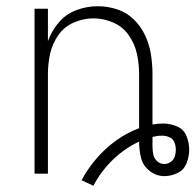

<svg xmlns="http://www.w3.org/2000/svg" viewBox="-20 -558 628 617"><path d="M280 39Q304 -7 342 -44Q380 -81 427 -103Q427 -77 433 -51.5Q439 -26 460.5 -9Q482 8 508 8Q530 8 550.5 -2Q571 -12 579.5 -33.5Q588 -55 588 -77Q588 -77 588 -77Q588 -77 588 -77Q588 -77 588 -77Q588 -77 588 -77Q588 -100 579 -121.5Q570 -143 548.5 -152Q527 -161 504 -161Q488 -161 470 -158V-320Q470 -352 465 -383.5Q460 -415 446.5 -444Q433 -473 410 -495.5Q387 -518 356.5 -528Q326 -538 294 -538Q259 -538 225.5 -525.5Q192 -513 169 -486Q146 -459 134 -426V-530H91V0H134V-320Q134 -353 141 -385Q148 -417 167 -444.5Q186 -472 217 -485.5Q248 -499 280 -499Q313 -499 344 -485.5Q375 -472 394 -444.5Q413 -417 420 -385Q427 -353 427 -320V-146Q387 -131 352.5 -106Q318 -81 290 -48.5Q262 -16 242 21ZM508 -31Q495 -31 485 -40Q475 -49 472.5 -62Q470 -75 470 -87Q470 -94 470 -100.5Q470 -107 470 -114V-118Q478 -120 485.5 -121Q493 -122 501 -122Q513 -122 524.5 -117Q536 -112 540.5 -100.5Q545 -89 545 -77Q545 -66 541.5 -55Q538 -44 528.5 -37.5Q519 -31 508 -31Z"/></svg>

Font: Iosevka Sparkle Extralight
Style: Regular
Weight: 200
Designer: Belleve Invis
Foundry: Belleve Invis
Version: Version 4.5.0; ttfautohint (v1.8.3)